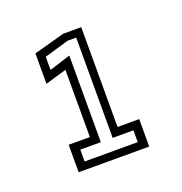

<svg xmlns="http://www.w3.org/2000/svg" viewBox="-67 -759 382 404"><g transform="rotate(-20 124.0 -557.5)"><path d="M45 -415V-476.5H92.5V-627L45 -613V-681L114 -700H154.5V-476.5H203V-415ZM64.5 -432H183.5V-458.5H137V-683H118L63 -667V-637.5L110.5 -652.5V-458.5H64.5Z"/></g></svg>

Font: Tourney Expanded
Style: Regular
Weight: 400
Width: 7
Designer: Tyler Finck
Foundry: Etcetera Type Co
Version: Version 1.010; ttfautohint (v1.8.3)